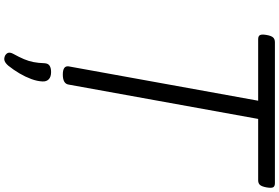

<svg xmlns="http://www.w3.org/2000/svg" viewBox="-228 -810 1333 917"><g transform="rotate(90 438.5 -351.5)"><path d="M336 15Q293 15 297 -13L461 -918H167Q152 -918 147.5 -927Q143 -936 147 -958Q151 -981 159 -989.5Q167 -998 182 -998H855Q870 -998 874.5 -989.5Q879 -981 875 -958Q871 -936 863.5 -927Q856 -918 841 -918H548L384 -13Q382 1 370 8Q358 15 336 15ZM246 291Q234 284 232 274.5Q230 265 237 252Q253 223 262.5 200.5Q272 178 276.5 155Q281 132 282 102Q283 85 294 78Q305 71 324 71Q347 71 358.5 82Q370 93 369 112Q368 137 357.5 165.5Q347 194 330.5 222Q314 250 294 275Q282 289 271 293Q260 297 246 291Z"/></g></svg>

Font: Playwrite ZA
Style: Regular
Weight: 400
Designer: Veronika Burian, José Scaglione
Foundry: TypeTogether
Version: Version 1.002